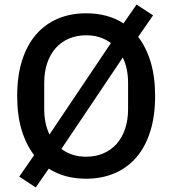

<svg xmlns="http://www.w3.org/2000/svg" viewBox="-20 -768 752 838"><path d="M356 12Q261 12 193 -32L136 50L64 3L129 -91Q94 -136 74.5 -200.5Q55 -265 55 -349Q55 -437 76.5 -504.5Q98 -572 137.5 -617.5Q177 -663 232.5 -686.5Q288 -710 356 -710Q451 -710 519 -666L576 -748L648 -701L583 -607Q618 -562 637.5 -497.5Q657 -433 657 -349Q657 -261 635.5 -193.5Q614 -126 574.5 -80.5Q535 -35 479.5 -11.5Q424 12 356 12ZM173 -292Q173 -229 196 -181L464 -580Q419 -614 356 -614Q315 -614 281 -599.5Q247 -585 223 -558Q199 -531 186 -492.5Q173 -454 173 -406ZM539 -406Q539 -469 516 -517L248 -118Q293 -84 356 -84Q397 -84 431 -98.5Q465 -113 489 -140Q513 -167 526 -205.5Q539 -244 539 -292Z"/></svg>

Font: IBM Plex Thai Medium
Style: Regular
Weight: 500
Designer: Mike Abbink, Paul van der Laan, Pieter van Rosmalen, Ben Mitchell, Mark Frömberg
Foundry: Bold Monday
Version: Version 1.0